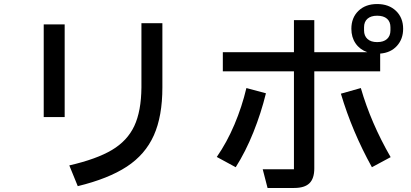

<svg xmlns="http://www.w3.org/2000/svg" viewBox="-20 -894 2040 953"><path d="M324 -73Q459 -104 535.5 -149.5Q612 -195 646.5 -268.5Q681 -342 682 -460V-779H786V-460Q786 -317 743.5 -222Q701 -127 609.5 -67Q518 -7 366 30ZM301 -313H197V-773H301Z M1981 -751Q1981 -700 1950 -666Q1919 -632 1867 -628V-540H1540V-58Q1540 -8 1516 15.5Q1492 39 1440 39H1308L1284 -54H1439V-540H1086V-635H1439V-794H1540V-635H1803Q1766 -648 1745 -678.5Q1724 -709 1724 -751Q1724 -806 1759 -840Q1794 -874 1852 -874Q1910 -874 1945.5 -840Q1981 -806 1981 -751ZM1918 -759Q1918 -786 1901 -801Q1884 -816 1852 -816Q1821 -816 1804 -801Q1787 -786 1787 -759V-743Q1787 -716 1804 -700.5Q1821 -685 1852 -685Q1884 -685 1901 -700.5Q1918 -716 1918 -743ZM1300 -431Q1276 -333 1237.5 -237Q1199 -141 1150 -64L1056 -115Q1106 -187 1143.5 -275.5Q1181 -364 1203 -457ZM1771 -457Q1821 -284 1919 -114L1826 -64Q1728 -241 1672 -429Z"/></svg>

Font: IBM Plex Sans JP Medium
Style: Regular
Weight: 500
Designer: Mike Abbink; Paul van der Laan; Pieter van Rosmalen; Wujin Sim; Yejin Wi; Jinhee Kim; Boomi Park; Yona Kim; Kichan Ma
Foundry: Sandoll Inc.
Version: Version 1.001